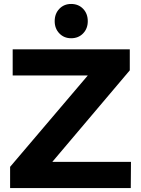

<svg xmlns="http://www.w3.org/2000/svg" viewBox="-20 -949 712 969"><path d="M44 -700H635V-594L244 -132H641L640 0H31V-107L423 -568H44ZM423 -842Q423 -805 399.5 -780.5Q376 -756 339 -756Q303 -756 279.5 -780.5Q256 -805 256 -842Q256 -880 279.5 -904.5Q303 -929 339 -929Q376 -929 399.5 -904.5Q423 -880 423 -842Z"/></svg>

Font: Montserrat SemiBold
Style: Regular
Weight: 600
Designer: Julieta Ulanovsky
Foundry: Julieta Ulanovsky
Version: Version 6.001